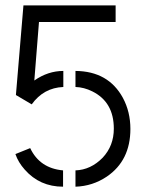

<svg xmlns="http://www.w3.org/2000/svg" viewBox="-20 -704 548 724"><path d="M40 -345.7 68.4 -683.6H416V-621.1H127L109.4 -400.4Q161.1 -436.5 218.8 -436.5V-376Q144.5 -373 99.6 -310.5ZM264.6 0V-61.5Q322.3 -63.5 367.2 -109.4Q409.2 -154.3 409.2 -218.8Q409.2 -319.3 328.1 -359.4Q296.9 -375 264.6 -376V-436.5Q388.7 -435.5 443.4 -335Q471.7 -282.2 471.7 -217.8Q471.7 -98.6 382.8 -38.1Q329.1 -2 264.6 0ZM38.1 -123 93.8 -145.5Q129.9 -69.3 217.8 -61.5V0Q129.9 0 73.2 -64.5Q48.8 -91.8 38.1 -123Z"/></svg>

Font: Post No Bills Colombo Medium
Style: Regular
Weight: 500
Designer: Kosala Senevirathne, Siva Puranthara, Lasantha Premarathna, Tharique Azeez
Foundry: Mooniak
Version: Version 1.220 ; ttfautohint (v1.6)